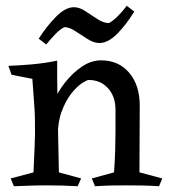

<svg xmlns="http://www.w3.org/2000/svg" viewBox="-20 -645 593 665"><path d="M330 -436Q391 -436 427.5 -393Q464 -350 464 -279Q464 -215 463.5 -163.5Q463 -112 463 -48L542 -27L531 0Q500 -2 474 -2.5Q448 -3 419 -3Q390 -3 365.5 -2.5Q341 -2 309 0L298 -27L375 -48Q378 -92 379 -124.5Q380 -157 380 -189.5Q380 -222 380 -265Q380 -311 354 -339.5Q328 -368 287 -368Q281 -368 263.5 -356.5Q246 -345 227 -321Q208 -297 194 -260Q180 -223 180 -172L145 -216Q147 -249 163 -287.5Q179 -326 205.5 -359.5Q232 -393 264 -414.5Q296 -436 330 -436ZM178 -435Q178 -401 178 -380Q178 -359 178.5 -339Q179 -319 179 -289L184 -48L261 -27L249 0Q198 -3 142 -3Q111 -3 85 -2Q59 -1 28 0L17 -27L96 -48Q98 -97 100 -139.5Q102 -182 101 -226Q101 -249 99.5 -268Q98 -287 96.5 -311Q95 -335 92 -372L20 -386L9 -417Q44 -418 89.5 -422Q135 -426 178 -435ZM140 -491 114 -511Q143 -556 175 -588Q207 -620 236 -620Q255 -620 275.5 -606.5Q296 -593 317.5 -579Q339 -565 357 -565Q372 -573 388 -589Q404 -605 419 -625L445 -605Q417 -559 385.5 -527.5Q354 -496 324 -496Q305 -496 283 -510Q261 -524 240.5 -537.5Q220 -551 203 -551Q187 -543 170.5 -525.5Q154 -508 140 -491Z"/></svg>

Font: Ruwudu
Style: Regular
Weight: 400
Designer: Becca Hirsbrunner Spalinger
Foundry: SIL International
Version: Version 3.000